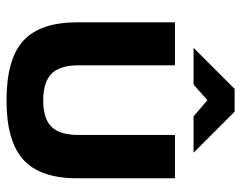

<svg xmlns="http://www.w3.org/2000/svg" viewBox="-94 -626 729 580"><g transform="rotate(90 270.0 -335.5)"><path d="M46.9 -205.1V-500H176.8V-209Q176.8 -152.8 201.9 -127.4Q227.1 -102.1 283.2 -102.1Q338.4 -102.1 362.8 -127.4Q387.2 -152.8 387.2 -209V-500H518.1V-205.1Q518.1 -93.3 462.2 -42.2Q406.2 8.8 283.2 8.8Q158.2 8.8 102.5 -42Q46.9 -92.8 46.9 -205.1ZM124 -556.2 248 -680.2H316.9L440.9 -556.2H331.1L282.2 -598.1L234.9 -556.2Z"/></g></svg>

Font: LT Wave Text Bold
Style: Regular
Weight: 700
Designer: Daniel Lyons
Version: Version 2.5 (Glyphs App)